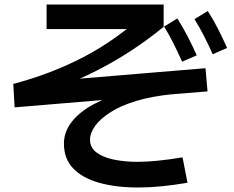

<svg xmlns="http://www.w3.org/2000/svg" viewBox="-20 -780 1040 853"><path d="M45 -303 39 -407Q125 -430 202 -459.5Q279 -489 352 -527Q425 -565 495 -615Q565 -665 636 -728L631 -651H187V-760H707V-661Q639 -605 563.5 -555.5Q488 -506 407 -465Q326 -424 241.5 -392.5Q157 -361 70 -340L68 -407Q198 -419 339.5 -431Q481 -443 622 -454.5Q763 -466 893 -477L902 -374Q691 -357 476 -339Q261 -321 45 -303ZM594 53Q495 53 420.5 32Q346 11 305 -32Q264 -75 264 -142Q264 -194 298.5 -238.5Q333 -283 396.5 -317Q460 -351 548 -374Q636 -397 742 -406L751 -362Q657 -353 587 -332Q517 -311 471 -281.5Q425 -252 402.5 -220.5Q380 -189 380 -159Q380 -125 407.5 -103.5Q435 -82 483.5 -71.5Q532 -61 591 -61Q631 -61 681 -66Q731 -71 791 -81L813 32Q690 53 594 53ZM789 -506Q768 -553 749 -590.5Q730 -628 709 -662L768 -698Q793 -658 814.5 -616.5Q836 -575 854 -534ZM925 -539Q904 -586 884.5 -623.5Q865 -661 844 -695L903 -731Q929 -691 950 -649Q971 -607 989 -567Z"/></svg>

Font: Murecho Thin Medium
Style: Regular
Weight: 500
Version: Version 1.010